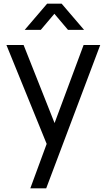

<svg xmlns="http://www.w3.org/2000/svg" viewBox="-20 -785 578 1045"><path d="M114.5 -622.5 236.5 -765H315.5L437.5 -622.5H350L276 -710L202 -622.5ZM145 240 249.5 -44 251 40 15 -540H108.5L293.5 -73.5H261.5L435 -540H525.5L231.5 240Z"/></svg>

Font: Manrope ExtraLight Medium
Style: Regular
Weight: 500
Version: Version 4.504